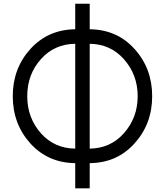

<svg xmlns="http://www.w3.org/2000/svg" viewBox="-20 -870 891 1038"><path d="M465 -633.3Q576.3 -632 649.2 -550.8Q724.3 -466.5 724.3 -350Q724.3 -233.3 649.2 -149Q576.3 -67.8 465 -66.5ZM386.7 -633.3V-66.5Q274.5 -67.8 201.7 -149Q127.3 -232.5 127.3 -350Q127.3 -468.2 201.7 -550.8Q274.5 -632 386.7 -633.3ZM386.7 -849.8V-711.8Q240.5 -710.3 145.2 -606.3Q49 -500.5 49 -350Q49 -199.2 145.3 -93.3Q240.7 10.5 386.7 12V148.2H465V12Q610.8 10.7 705 -92.2Q802.7 -198.2 802.7 -350Q802.7 -500.8 706 -606.7Q611.7 -710.3 465 -711.8V-849.8Z"/></svg>

Font: Unageo Variable
Style: Regular
Weight: 300
Designer: Richard Sepsi
Foundry: Richard Sepsi
Version: Version 2.200